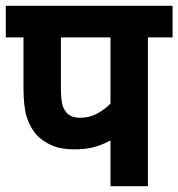

<svg xmlns="http://www.w3.org/2000/svg" viewBox="-20 -642 615 662"><path d="M490 -513V0H361V-158Q332 -142 303 -134.5Q274 -127 235 -127Q189 -127 157 -141.5Q125 -156 105 -178Q83 -204 72 -239Q61 -274 61 -340V-513H0V-622H575V-513ZM361 -513H190V-345Q190 -302 194.5 -283.5Q199 -265 210 -253Q225 -236 258 -236Q289 -236 316 -251Q343 -266 361 -285Z"/></svg>

Font: Noto Sans Devanagari UI SemiCondensed
Style: Bold
Weight: 700
Width: 4
Designer: Jelle Bosma - Monotype Design Team
Foundry: Monotype Imaging Inc.
Version: Version 2.004; ttfautohint (v1.8.4.7-5d5b)